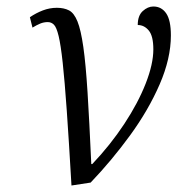

<svg xmlns="http://www.w3.org/2000/svg" viewBox="-20 -563 565 591"><path d="M72 -510Q91 -523 112 -531Q133 -539 155 -539Q177 -539 192.5 -531Q208 -523 218.5 -497Q229 -471 236.5 -418.5Q244 -366 249.5 -278.5Q255 -191 261 -58H264Q320 -117 362.5 -181.5Q405 -246 428.5 -306Q452 -366 452 -411Q452 -452 438 -469Q424 -486 404 -486Q404 -515 419.5 -529Q435 -543 452 -543Q477 -543 491.5 -522Q506 -501 506 -454Q506 -383 471.5 -303.5Q437 -224 380.5 -146.5Q324 -69 259 -1L200 8Q192 -131 185.5 -223Q179 -315 173 -370Q167 -425 160.5 -452Q154 -479 146 -487Q138 -495 127 -495Q115 -495 104 -490.5Q93 -486 80 -478Z"/></svg>

Font: Noto Serif Light
Style: Italic
Weight: 300
Italic angle: -12°
Designer: Monotype Design Team
Foundry: Monotype Imaging Inc.
Version: Version 2.013